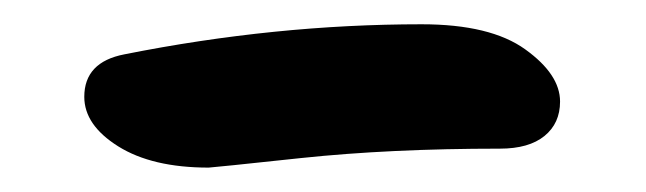

<svg xmlns="http://www.w3.org/2000/svg" viewBox="-20 -337 535 159"><path d="M152.8 -198.2Q106 -198.2 77.9 -215.8Q49.8 -233.4 49.8 -256.8Q49.8 -285.6 83 -292Q208 -316.9 329.1 -316.9Q386.2 -316.9 415 -296.1Q443.8 -275.4 443.8 -252.9Q443.8 -234.9 430.9 -224.4Q418 -213.9 394 -213.9Q303.2 -213.9 229.2 -206.1Q155.3 -198.2 152.8 -198.2Z"/></svg>

Font: Shantell Sans Irregular
Style: Regular
Weight: 500
Designer: Stephen Nixon, Anya Danilova, Shantell Martin
Foundry: Arrow Type
Version: Version 1.006;[9816181b4]